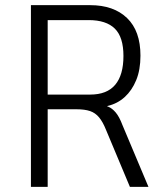

<svg xmlns="http://www.w3.org/2000/svg" viewBox="-20 -725 650 745"><path d="M100 0V-705H330Q421 -705 473 -655Q525 -605 525 -509Q525 -454 508.5 -414Q492 -374 464 -348.5Q436 -323 398 -314L395 -313L400 -311Q415 -305 429 -288.5Q443 -272 455 -240L556 0H484L391 -222Q379 -252 364.5 -269.5Q350 -287 329.5 -294Q309 -301 277 -301H165V0ZM165 -358H330Q395 -358 427 -396Q459 -434 459 -508Q459 -581 425.5 -614Q392 -647 324 -647H165Z"/></svg>

Font: Nunito Sans 7pt Condensed Light
Style: Regular
Weight: 300
Width: 3
Designer: Vernon Adams
Foundry: Vernon Adams
Version: Version 3.101;gftools[0.9.27]